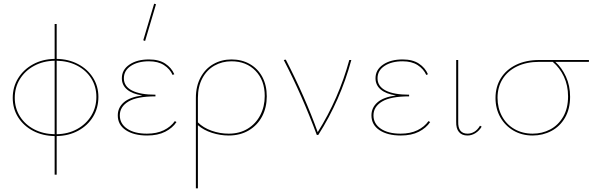

<svg xmlns="http://www.w3.org/2000/svg" viewBox="-20 -731 3229 1040"><path d="M287 6V215H276V6Q211 5 159.5 -22Q108 -49 78.5 -95.5Q49 -142 49 -201Q49 -260 78.5 -307.5Q108 -355 159.5 -383Q211 -411 276 -412V-601H287V-412Q351 -411 402.5 -384Q454 -357 483.5 -310.5Q513 -264 513 -206Q513 -146 484 -98.5Q455 -51 403.5 -23Q352 5 287 6ZM502 -206Q502 -262 474.5 -306Q447 -350 398 -375.5Q349 -401 287 -402V-4Q349 -5 398 -32Q447 -59 474.5 -104.5Q502 -150 502 -206ZM276 -4V-402Q214 -401 165 -374.5Q116 -348 88 -303Q60 -258 60 -201Q60 -145 88 -100.5Q116 -56 165 -30.5Q214 -5 276 -4Z M936 -70Q915 -38 875 -17.5Q835 3 777 3Q705 3 661.5 -26Q618 -55 618 -106Q618 -148 650.5 -176.5Q683 -205 751 -214Q697 -222 668.5 -246Q640 -270 640 -307Q640 -353 681 -381Q722 -409 787 -409Q841 -409 875 -386.5Q909 -364 924 -329L915 -325Q900 -358 868 -378.5Q836 -399 787 -399Q727 -399 689 -374Q651 -349 651 -307Q651 -263 695.5 -240.5Q740 -218 822 -218V-209Q722 -209 675.5 -181Q629 -153 629 -106Q629 -61 668.5 -34Q708 -7 776 -7Q829 -7 867 -25.5Q905 -44 927 -75ZM756 -513 815 -711 825 -708 766 -509Z M1425 -209Q1425 -149 1400 -101Q1375 -53 1328 -25Q1281 3 1219 3Q1173 3 1128 -11.5Q1083 -26 1052 -53V289H1041V-201Q1041 -264 1066.5 -311.5Q1092 -359 1136 -384Q1180 -409 1234 -409Q1290 -409 1333.5 -384Q1377 -359 1401 -314Q1425 -269 1425 -209ZM1414 -211Q1414 -296 1364 -347.5Q1314 -399 1234 -399Q1183 -399 1141.5 -375.5Q1100 -352 1076 -307Q1052 -262 1052 -201V-68Q1081 -39 1126 -23Q1171 -7 1219 -7Q1278 -7 1322 -34Q1366 -61 1390 -107.5Q1414 -154 1414 -211Z M1883 -406Q1824 -188 1704 0H1696Q1617 -213 1517 -406L1528 -408Q1632 -207 1701 -15Q1815 -197 1872 -406Z M2310 -70Q2289 -38 2249 -17.5Q2209 3 2151 3Q2079 3 2035.5 -26Q1992 -55 1992 -106Q1992 -148 2024.5 -176.5Q2057 -205 2125 -214Q2071 -222 2042.5 -246Q2014 -270 2014 -307Q2014 -353 2055 -381Q2096 -409 2161 -409Q2215 -409 2249 -386.5Q2283 -364 2298 -329L2289 -325Q2274 -358 2242 -378.5Q2210 -399 2161 -399Q2101 -399 2063 -374Q2025 -349 2025 -307Q2025 -263 2069.5 -240.5Q2114 -218 2196 -218V-209Q2096 -209 2049.5 -181Q2003 -153 2003 -106Q2003 -61 2042.5 -34Q2082 -7 2150 -7Q2203 -7 2241 -25.5Q2279 -44 2301 -75Z M2451 -72V-406H2462V-72Q2460 -7 2513 -7Q2532 -7 2549.5 -17.5Q2567 -28 2580 -50L2589 -45Q2576 -23 2555.5 -10Q2535 3 2512 3Q2482 3 2466 -16Q2450 -35 2451 -72Z M3170 -396H2988Q3023 -365 3045.5 -316Q3068 -267 3068 -207Q3068 -141 3040.5 -93.5Q3013 -46 2966.5 -21.5Q2920 3 2865 3Q2807 3 2761.5 -23.5Q2716 -50 2690 -96Q2664 -142 2664 -200Q2664 -261 2693 -307.5Q2722 -354 2775.5 -380Q2829 -406 2901 -406H3170ZM2974 -396H2901Q2832 -396 2781 -371.5Q2730 -347 2702.5 -303Q2675 -259 2675 -201Q2675 -146 2699 -101.5Q2723 -57 2766.5 -32Q2810 -7 2865 -7Q2917 -7 2960.5 -30Q3004 -53 3030.5 -98.5Q3057 -144 3057 -209Q3057 -268 3034.5 -316Q3012 -364 2974 -396Z"/></svg>

Font: Ysabeau Hairline
Style: Regular
Weight: 100
Designer: Christian Thalmann (Catharsis Fonts)
Version: Version 0.003